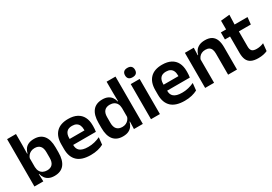

<svg xmlns="http://www.w3.org/2000/svg" viewBox="23 -1494 3288 2321"><g transform="rotate(-30 1667.0 -334.0)"><path d="M333.5 11.5Q289.5 11.5 258.8 -2.8Q228 -17 209 -43Q190 -69 182 -103.5H146L178.5 -201Q180 -165 193.8 -140.8Q207.5 -116.5 232.2 -104Q257 -91.5 289 -91.5Q338.5 -91.5 364 -120.5Q389.5 -149.5 389.5 -207V-288Q389.5 -344.5 364 -373Q338.5 -401.5 289 -401.5Q259.5 -401.5 236.5 -390.5Q213.5 -379.5 198.2 -360.8Q183 -342 176.5 -318L148.5 -387H183.5Q191.5 -419 209 -445Q226.5 -471 258 -486.2Q289.5 -501.5 338 -501.5Q424.5 -501.5 469.5 -445.8Q514.5 -390 514.5 -281.5V-212.5Q514.5 -102.5 469 -45.5Q423.5 11.5 333.5 11.5ZM56.5 0V-661H180.5V-509.5L178 -361L178.5 -345.5V-149.5L176.5 -119L180.5 0Z M839.5 12Q714 12 653.2 -45.8Q592.5 -103.5 592.5 -213V-279Q592.5 -387 649.2 -445.5Q706 -504 815.5 -504Q889 -504 938 -478Q987 -452 1011.5 -404.2Q1036 -356.5 1036 -290.5V-273Q1036 -255 1034.5 -236.2Q1033 -217.5 1030 -201H917Q918.5 -228.5 919 -253Q919.5 -277.5 919.5 -297Q919.5 -333 908 -357.5Q896.5 -382 873.5 -395Q850.5 -408 815.5 -408Q763 -408 737.8 -378.8Q712.5 -349.5 712.5 -295.5V-250L713.5 -236V-197Q713.5 -173.5 720.8 -153.5Q728 -133.5 745 -119Q762 -104.5 790.5 -96.5Q819 -88.5 861 -88.5Q907.5 -88.5 949 -99Q990.5 -109.5 1028 -127L1017.5 -28.5Q984 -10 939 1Q894 12 839.5 12ZM658 -201V-285H1005V-201Z M1288 11.5Q1201.5 11.5 1156.5 -44.2Q1111.5 -100 1111.5 -208.5V-278Q1111.5 -387.5 1156.8 -444.5Q1202 -501.5 1292.5 -501.5Q1336 -501.5 1366.5 -487.2Q1397 -473 1415.8 -447.5Q1434.5 -422 1442.5 -387H1479.5L1447.5 -292.5Q1446.5 -327.5 1433 -351.8Q1419.5 -376 1395.2 -388.8Q1371 -401.5 1338 -401.5Q1288.5 -401.5 1262.5 -372.8Q1236.5 -344 1236.5 -287.5V-205Q1236.5 -149 1262.5 -120.2Q1288.5 -91.5 1339 -91.5Q1368 -91.5 1390.5 -102.5Q1413 -113.5 1428.2 -132.2Q1443.5 -151 1449.5 -174.5L1479.5 -103.5H1444Q1436.5 -71.5 1418.2 -45.5Q1400 -19.5 1368.5 -4Q1337 11.5 1288 11.5ZM1445.5 0 1449.5 -119 1447.5 -148V-349L1448 -369L1445.5 -509.5V-661H1569.5V0Z M1683.5 0V-490H1808V0ZM1746 -550Q1710.5 -550 1693.5 -567Q1676.5 -584 1676.5 -614V-616.5Q1676.5 -646 1693.5 -663.2Q1710.5 -680.5 1746 -680.5Q1781 -680.5 1798 -663.2Q1815 -646 1815 -616.5V-614Q1815 -583.5 1798 -566.8Q1781 -550 1746 -550Z M2151 12Q2025.5 12 1964.8 -45.8Q1904 -103.5 1904 -213V-279Q1904 -387 1960.8 -445.5Q2017.5 -504 2127 -504Q2200.5 -504 2249.5 -478Q2298.5 -452 2323 -404.2Q2347.5 -356.5 2347.5 -290.5V-273Q2347.5 -255 2346 -236.2Q2344.5 -217.5 2341.5 -201H2228.5Q2230 -228.5 2230.5 -253Q2231 -277.5 2231 -297Q2231 -333 2219.5 -357.5Q2208 -382 2185 -395Q2162 -408 2127 -408Q2074.5 -408 2049.2 -378.8Q2024 -349.5 2024 -295.5V-250L2025 -236V-197Q2025 -173.5 2032.2 -153.5Q2039.5 -133.5 2056.5 -119Q2073.5 -104.5 2102 -96.5Q2130.5 -88.5 2172.5 -88.5Q2219 -88.5 2260.5 -99Q2302 -109.5 2339.5 -127L2329 -28.5Q2295.5 -10 2250.5 1Q2205.5 12 2151 12ZM1969.5 -201V-285H2316.5V-201Z M2760 0V-295.5Q2760 -327 2751.5 -350Q2743 -373 2723.5 -385.8Q2704 -398.5 2670.5 -398.5Q2640.5 -398.5 2618.2 -387.8Q2596 -377 2581.8 -358.8Q2567.5 -340.5 2561 -317L2541.5 -387H2565Q2573 -419 2592 -445Q2611 -471 2643.2 -486.2Q2675.5 -501.5 2724 -501.5Q2780 -501.5 2815.2 -480Q2850.5 -458.5 2867.2 -416.8Q2884 -375 2884 -313V0ZM2439.5 0V-490H2563.5L2559 -371.5L2564 -361.5V0Z M3179.5 10.5Q3118 10.5 3080.8 -8.2Q3043.5 -27 3027.2 -64.5Q3011 -102 3011 -157.5V-445H3134V-175.5Q3134 -134.5 3152.5 -115.8Q3171 -97 3217.5 -97Q3244.5 -97 3269.8 -102.8Q3295 -108.5 3316 -118L3305.5 -14.5Q3281 -2.5 3248.5 4Q3216 10.5 3179.5 10.5ZM2939.5 -388V-486H3311.5L3301 -388ZM3012.5 -476.5 3012 -607.5 3135.5 -620 3130.5 -476.5Z"/></g></svg>

Font: Anek Bangla
Style: Semi-bold
Weight: 600
Designer: Sulekha Rajkumar (Bangla), Yesha Goshar (Latin)
Foundry: Ek Type
Version: Version 1.002;March 21, 2022;FontCreator 13.0.0.2683 64-bit